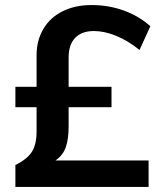

<svg xmlns="http://www.w3.org/2000/svg" viewBox="-20 -741 640 761"><path d="M200 -105H569V0H41V-87Q88 -110 106.5 -139.5Q125 -169 125 -220V-316H41V-397H125V-522Q125 -581 152 -626.5Q179 -672 228.5 -696.5Q278 -721 343 -721Q410 -721 470 -699.5Q530 -678 576 -637L533 -543Q487 -580 440.5 -599Q394 -618 352 -618Q304 -618 278 -591Q252 -564 252 -513V-397H422V-316H252V-240Q252 -189 240.5 -157Q229 -125 200 -105Z"/></svg>

Font: Muli-Bold
Style: Bold
Weight: 700
Version: Version 2.000